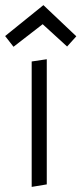

<svg xmlns="http://www.w3.org/2000/svg" viewBox="-26 -732 319 752"><path d="M26.9 -548.8 141.1 -637.2 236.8 -549.8 272.9 -589.8 144 -711.9 -5.9 -590.8ZM98.1 -491.2V0L157.2 -9.8V-500Z"/></svg>

Font: Comic Neue Angular
Style: Regular
Weight: 400
Designer: Craig Rozynski
Foundry: Craig Rozynski
Version: Version 2.003